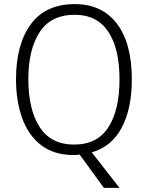

<svg xmlns="http://www.w3.org/2000/svg" viewBox="-20 -745 721 935"><path d="M622 -358Q622 -217 573 -124Q524 -31 427 -3L562 170H486L368 8Q361 9 353.5 9.5Q346 10 339 10Q243 10 180.5 -38Q118 -86 88 -169.5Q58 -253 58 -359Q58 -529 130 -627Q202 -725 344 -725Q477 -725 549.5 -629.5Q622 -534 622 -358ZM118 -359Q118 -212 173 -126.5Q228 -41 341 -41Q454 -41 508 -125.5Q562 -210 562 -358Q562 -509 507 -591Q452 -673 344 -673Q228 -673 173 -588.5Q118 -504 118 -359Z"/></svg>

Font: Noto Sans Tamil SemiCondensed Light
Style: Regular
Weight: 300
Width: 4
Designer: Jelle Bosma - Monotype Design Team
Foundry: Monotype Imaging Inc.
Version: Version 2.004; ttfautohint (v1.8.4.7-5d5b)